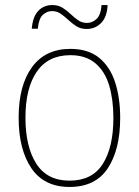

<svg xmlns="http://www.w3.org/2000/svg" viewBox="-20 -825 552 762"><path d="M457 -357Q457 -232 408 -157.5Q359 -83 256 -83Q155 -83 104.5 -157.5Q54 -232 54 -358Q54 -486 107 -558.5Q160 -631 259 -631Q330 -631 373.5 -595.5Q417 -560 437 -498Q457 -436 457 -357ZM81 -358Q81 -243 124 -175.5Q167 -108 256 -108Q346 -108 388 -174.5Q430 -241 430 -357Q430 -429 413.5 -485Q397 -541 359 -573.5Q321 -606 259 -606Q171 -606 126 -540.5Q81 -475 81 -358ZM106 -711Q110 -759 132 -782Q154 -805 188 -805Q211 -805 228.5 -794Q246 -783 260.5 -769Q275 -755 290.5 -744.5Q306 -734 325 -734Q346 -734 363 -749.5Q380 -765 383 -805H407Q405 -758 381.5 -734Q358 -710 324 -710Q300 -710 283 -721Q266 -732 251 -746Q236 -760 221 -770.5Q206 -781 186 -781Q167 -781 150.5 -766.5Q134 -752 130 -711Z"/></svg>

Font: Noto Sans Kannada UI SemiCondensed Thin
Style: Regular
Weight: 100
Width: 4
Designer: Jelle Bosma - Monotype Design Team
Foundry: Monotype Imaging Inc.
Version: Version 2.005; ttfautohint (v1.8.4.7-5d5b)